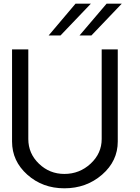

<svg xmlns="http://www.w3.org/2000/svg" viewBox="-20 -1020 765 1050"><path d="M393.1 -1000H477.1L311 -826.2H246.1ZM563 -1000H646L480 -826.2H415ZM332 9.8Q212.9 9.8 129.4 -64.7Q45.9 -139.2 45.9 -246.1V-750H134.8V-259.8Q134.8 -180.7 192.9 -124.8Q251 -68.8 332 -68.8Q415 -68.8 475.6 -125Q536.1 -181.2 536.1 -259.8V-750H624V-246.1Q624 -139.2 538.1 -64.7Q452.1 9.8 332 9.8Z"/></svg>

Font: Oakes Grotesk
Style: Regular
Weight: 400
Designer: Samuel Oakes
Foundry: Samuel Oakes
Version: Version 1.0 | wf-rip DC20170320